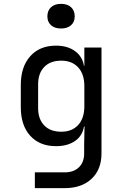

<svg xmlns="http://www.w3.org/2000/svg" viewBox="-20 -797 640 997"><path d="M161 180V98H316Q363 98 390 71.5Q417 45 417 0V-50L419 -140H416Q408 -91 369 -64.5Q330 -38 271 -38Q186 -38 137 -92Q88 -146 88 -240V-356Q88 -450 137 -505Q186 -560 271 -560Q330 -560 369 -532Q408 -504 416 -455H418V-550H507V0Q507 83 455.5 131.5Q404 180 315 180ZM298 -113Q354 -113 386 -148Q418 -183 418 -245V-350Q418 -412 386 -447Q354 -482 298 -482Q241 -482 209.5 -449Q178 -416 178 -360V-235Q178 -179 209.5 -146Q241 -113 298 -113ZM297 -649Q264 -649 245 -666Q226 -683 226 -712Q226 -742 245 -759.5Q264 -777 297 -777Q330 -777 349 -759.5Q368 -742 368 -712Q368 -683 349 -666Q330 -649 297 -649Z"/></svg>

Font: JetBrains Mono NL
Style: Regular
Weight: 400
Monospace: yes
Designer: Philipp Nurullin, Konstantin Bulenkov
Foundry: JetBrains
Version: Version 2.305; ttfautohint (v1.8.4.7-5d5b)